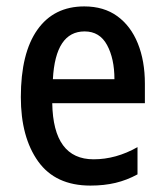

<svg xmlns="http://www.w3.org/2000/svg" viewBox="-20 -569 513 599"><path d="M243 -549Q304 -549 346 -518.5Q388 -488 410 -433.5Q432 -379 432 -308V-247H143Q146 -72 272 -72Q342 -72 409 -110V-25Q376 -7 340.5 1.5Q305 10 262 10Q153 10 99 -65.5Q45 -141 45 -266Q45 -403 96.5 -476Q148 -549 243 -549ZM244 -471Q153 -471 145 -322H337Q337 -386 314 -428.5Q291 -471 244 -471Z"/></svg>

Font: Noto Sans Khmer Condensed Medium
Style: Regular
Weight: 500
Width: 3
Designer: Danh Hong and the Monotype Design Team
Foundry: Monotype Imaging Inc.
Version: Version 2.004; ttfautohint (v1.8.4.7-5d5b)